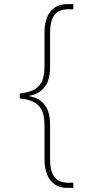

<svg xmlns="http://www.w3.org/2000/svg" viewBox="-20 -780 450 932"><path d="M306 132Q254 132 225 95.5Q196 59 196 -8V-171Q196 -223 180.5 -249.5Q165 -276 138 -287.5Q111 -299 76 -302V-326Q111 -330 138 -341Q165 -352 180.5 -379Q196 -406 196 -458V-621Q196 -688 225 -724Q254 -760 306 -760H336V-735H311Q264 -735 243.5 -706.5Q223 -678 223 -620V-454Q223 -390 196 -356.5Q169 -323 122 -315V-313Q169 -306 196 -272Q223 -238 223 -175V-7Q223 49 243.5 78Q264 107 311 107H336V132Z"/></svg>

Font: Noto Serif Thin
Style: Regular
Weight: 100
Designer: Monotype Design Team
Foundry: Monotype Imaging Inc.
Version: Version 2.015